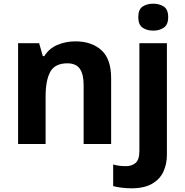

<svg xmlns="http://www.w3.org/2000/svg" viewBox="-20 -780 1002 1040"><path d="M78 -546H192L212 -476H220Q246 -518 291.5 -537Q337 -556 388 -556Q476 -556 529 -508.5Q582 -461 582 -356V0H433V-319Q433 -379 412 -408Q391 -437 345 -437Q277 -437 252 -390.5Q227 -344 227 -257V0H78ZM729 -687Q729 -729 752.5 -744.5Q776 -760 810 -760Q843 -760 867 -744.5Q891 -729 891 -687Q891 -646 867 -630Q843 -614 810 -614Q776 -614 752.5 -630Q729 -646 729 -687ZM691 240Q665 240 638 236.5Q611 233 593 228V111Q611 116 627 118Q643 120 663 120Q693 120 714 103Q735 86 735 37V-546H884V59Q884 109 865 150Q846 191 803.5 215.5Q761 240 691 240Z"/></svg>

Font: BC Sans
Style: Bold
Weight: 700
Designer: Monotype Design Team
Province of B.C.
Foundry: Monotype Imaging Inc.
Version: Version 2.000;GOOG;noto-source:20170915:90ef993387c0